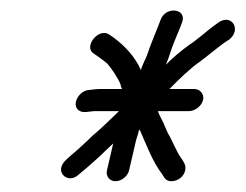

<svg xmlns="http://www.w3.org/2000/svg" viewBox="-20 -495 456 356"><path d="M194.2 -159C205.2 -159 216.8 -168.2 219.3 -179L231.6 -232C232.5 -236 233.9 -240.7 235.8 -246L237.9 -255L240.2 -252C251.8 -225.3 263.4 -194.5 280.7 -172C284.5 -166 287.2 -159 297.7 -159C309.4 -159 320.5 -167 323.2 -178.5C325.5 -188.5 320.8 -194.2 317.2 -200C307 -213.2 300.2 -233.7 291.3 -248L286 -260C283.1 -268.5 276 -279.4 272.7 -289H330.7C341.5 -289 353.9 -298.5 356.5 -309.5C359 -320.5 351 -330 340.2 -330H294.2C311.3 -347.5 331.3 -367.1 349.7 -380C361.5 -388.6 382.6 -406.1 394.8 -415L405.4 -422C428.2 -440.5 409.2 -470.6 384.6 -453L375 -446C363.5 -437.5 343.3 -419.5 331.1 -412C316.2 -401.1 301.6 -389.3 287.6 -375C289.3 -379.7 291 -384 292.6 -388L298.7 -406C304 -420.9 312.7 -439.6 317.8 -454C326.9 -479.6 286.6 -484 277.7 -458C269.7 -436.4 260.2 -415.7 252.7 -393C250.3 -385.9 243.4 -374.1 241.3 -365C230.6 -389.5 212 -409.4 191.1 -425L182.5 -431C162.5 -444.2 134.6 -408.4 153.4 -396L162 -390C167.8 -386 173.5 -381.7 179 -377C186.7 -368.6 199.1 -349.6 203.3 -339C203.8 -335.7 204.8 -332.7 206.2 -330H167.2C159.4 -330 151.1 -329 143.7 -328C126.4 -326.1 112.5 -301.8 125.2 -291C133.5 -283.9 144.8 -289 157.7 -289H200.7C183.7 -273 167.9 -256.6 151.1 -243C143.4 -234.9 119.1 -212.9 110.6 -206C104.3 -200.2 95.8 -194.1 93.6 -184.5C90 -169.1 109.7 -156.1 125.5 -171C138.6 -181.6 164.4 -204 177.1 -217L189.9 -229L178.3 -179C175.8 -168.2 183.2 -159 194.2 -159Z"/></svg>

Font: HoneyBee
Style: SeLitIt
Weight: 300
Foundry: Cannot Into Space Fonts
Version: Version 0.89